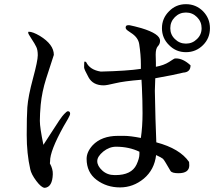

<svg xmlns="http://www.w3.org/2000/svg" viewBox="-20 -885 1040 920"><path d="M796 -750Q796 -781 818 -803Q840 -825 871 -825Q902 -825 924 -803Q946 -781 946 -750Q946 -719 924 -698Q902 -676 871 -676Q840 -676 818 -698Q796 -719 796 -750ZM756 -750Q756 -702 790 -669Q823 -635 871 -635Q919 -635 953 -669Q986 -702 986 -750Q986 -797 953 -831Q919 -865 871 -865Q823 -865 790 -831Q756 -797 756 -750ZM219 -102Q220 -108 220 -112Q219 -161 285 -280L306 -316Q316 -334 316 -340Q316 -352 305 -352Q300 -352 287 -338Q274 -326 219 -239L188 -191Q171 -273 171 -306Q171 -338 175 -383Q181 -445 201 -508L238 -622Q238 -672 171 -713Q137 -733 118 -733Q115 -733 115 -728Q115 -723 131 -699Q147 -675 154 -660Q161 -646 161 -620Q161 -594 138 -509Q115 -424 111 -371Q108 -327 108 -238Q108 -149 125 -74Q130 -50 154 -18Q178 14 194 15H195Q231 11 233 -50Q234 -75 219 -102ZM727 -565Q727 -585 727 -585L726 -623Q726 -652 736 -663Q747 -674 747 -690Q747 -723 658 -750Q622 -760 602 -764Q582 -767 582 -753Q582 -749 585 -745Q587 -741 607 -728Q642 -706 647 -674Q655 -622 655 -577V-555Q589 -545 463 -542Q411 -550 393 -587Q391 -590 385 -590Q383 -590 383 -562Q383 -553 404 -515Q425 -476 477 -476Q491 -476 532 -486Q573 -496 658 -503L660 -465Q663 -401 663 -343Q663 -279 655 -224Q604 -234 575 -234Q546 -234 546 -234H545Q467 -234 424 -189Q395 -157 395 -124Q395 -59 443 -23Q491 13 555 13Q618 13 669 -29Q720 -72 728 -142Q754 -130 761 -124Q767 -117 774 -105Q781 -93 797 -66Q804 -55 835 -55Q887 -55 887 -93L886 -109Q842 -173 729 -203L725 -316Q722 -443 722 -450Q722 -462 724 -510Q764 -518 804 -525L858 -537Q893 -539 893 -572Q857 -605 824 -605Q823 -605 823 -605H819Q815 -605 790 -588Q765 -572 727 -565ZM529 -46Q494 -46 470 -68Q446 -90 446 -113Q446 -135 475 -159Q504 -182 536 -182Q598 -182 648 -158V-146Q648 -126 634 -96Q610 -46 533 -46Q530 -46 530 -46Z"/></svg>

Font: Sawarabi Mincho
Style: Regular
Weight: 400
Version: Version 1.082; ttfautohint (v1.8.4.7-5d5b)